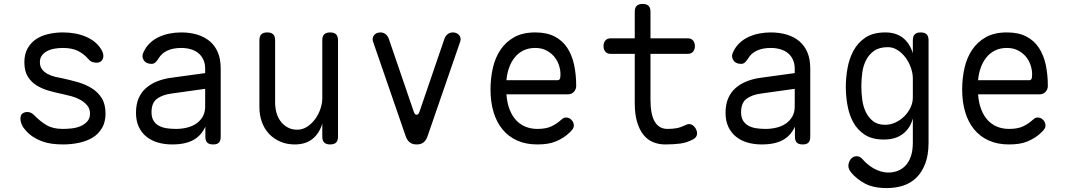

<svg xmlns="http://www.w3.org/2000/svg" viewBox="-20 -725 5440 977"><path d="M301 10Q272 10 245 6.5Q218 3 193.5 -6Q169 -15 147 -29.5Q125 -44 106 -67Q96 -78 90 -92.5Q84 -107 84 -121Q84 -140 94.5 -147.5Q105 -155 119 -155Q129 -155 137.5 -151Q146 -147 156 -137Q186 -106 218 -87.5Q250 -69 300 -69Q320 -69 344 -71.5Q368 -74 388.5 -82.5Q409 -91 423.5 -106.5Q438 -122 438 -147Q438 -172 423.5 -189Q409 -206 388 -217.5Q367 -229 343 -235.5Q319 -242 300 -246Q266 -253 231.5 -262.5Q197 -272 168.5 -289Q140 -306 122 -334.5Q104 -363 104 -408Q104 -449 120 -478Q136 -507 162.5 -525Q189 -543 225 -551.5Q261 -560 300 -560Q366 -560 417.5 -538Q469 -516 495 -474Q501 -464 503.5 -455.5Q506 -447 506 -441Q506 -426 497 -416Q488 -406 471 -406Q462 -406 451.5 -409Q441 -412 432 -422Q407 -451 376.5 -466Q346 -481 300 -481Q276 -481 255 -477Q234 -473 218 -464Q202 -455 192.5 -441.5Q183 -428 183 -409Q183 -386 194.5 -371.5Q206 -357 223.5 -348Q241 -339 261.5 -334Q282 -329 300 -326Q337 -318 375.5 -307Q414 -296 446 -276.5Q478 -257 497.5 -226Q517 -195 517 -147Q517 -104 499 -73.5Q481 -43 451.5 -25Q422 -7 382.5 1.5Q343 10 301 10Z M1024 -353V-375Q1024 -402 1014.5 -422Q1005 -442 989 -455Q973 -468 950.5 -474.5Q928 -481 902 -481Q861 -481 831.5 -467.5Q802 -454 786 -426Q781 -419 777 -414Q773 -409 769 -406Q765 -403 760.5 -401.5Q756 -400 751 -400Q723 -400 711 -419.5Q699 -439 711 -461Q723 -487 743 -506Q763 -525 789 -537Q815 -549 844 -554.5Q873 -560 902 -560Q946 -560 983 -549Q1020 -538 1047 -515.5Q1074 -493 1088.5 -458.5Q1103 -424 1103 -377V-29Q1103 -9 1094 0.5Q1085 10 1064.5 10Q1044 10 1034.5 0.5Q1025 -9 1025 -30V-80Q1017 -62 1003.5 -45.5Q990 -29 970.5 -16.5Q951 -4 922.5 3Q894 10 856 10Q816 10 782.5 0Q749 -10 724.5 -30Q700 -50 686 -80Q672 -110 672 -151Q672 -194 685.5 -225Q699 -256 723 -277Q747 -298 779.5 -311Q812 -324 849 -329ZM1024 -273 853 -249Q807 -243 779 -222.5Q751 -202 751 -154Q751 -128 761 -111.5Q771 -95 788 -85.5Q805 -76 827.5 -72.5Q850 -69 876 -69Q904 -69 931 -75.5Q958 -82 978.5 -96Q999 -110 1011.5 -131.5Q1024 -153 1024 -183Z M1620 -224V-520Q1620 -541 1630 -550.5Q1640 -560 1660 -560Q1680 -560 1690 -550.5Q1700 -541 1700 -520V-30Q1700 -9 1690 0.5Q1680 10 1660 10Q1640 10 1630 0.5Q1620 -9 1620 -30V-96Q1605 -46 1570 -18Q1535 10 1480 10Q1440 10 1407 -4Q1374 -18 1350 -43Q1326 -68 1313 -103Q1300 -138 1300 -181V-520Q1300 -541 1310 -550.5Q1320 -560 1340 -560Q1360 -560 1370 -550.5Q1380 -541 1380 -520V-203Q1380 -176 1387 -151Q1394 -126 1408.5 -107Q1423 -88 1444 -76.5Q1465 -65 1493 -65Q1520 -65 1543.5 -80.5Q1567 -96 1584 -119.5Q1601 -143 1610.5 -171Q1620 -199 1620 -224Z M2044 -33 1878 -514Q1875 -523 1876.5 -531Q1878 -539 1883 -545.5Q1888 -552 1896.5 -556Q1905 -560 1915 -560Q1930 -560 1941 -552Q1952 -544 1958 -529L2086 -155Q2091 -141 2100 -141Q2109 -141 2114 -155L2242 -529Q2248 -544 2259 -552Q2270 -560 2285 -560Q2295 -560 2303.5 -556Q2312 -552 2317 -545.5Q2322 -539 2323.5 -531Q2325 -523 2322 -514L2156 -33Q2149 -12 2136 -1Q2123 10 2100 10Q2078 10 2064.5 -1Q2051 -12 2044 -33Z M2860 -127Q2877 -127 2888.5 -114.5Q2900 -102 2900 -86Q2900 -78 2896 -71Q2892 -64 2882 -54Q2865 -37 2847 -25.5Q2829 -14 2808.5 -5.5Q2788 3 2765 6.5Q2742 10 2714 10Q2656 10 2611.5 -10Q2567 -30 2537 -66.5Q2507 -103 2491.5 -154.5Q2476 -206 2476 -270Q2476 -327 2488 -379.5Q2500 -432 2527 -472Q2554 -512 2597 -536Q2640 -560 2704 -560Q2763 -560 2803 -539Q2843 -518 2867 -481Q2891 -444 2901.5 -394.5Q2912 -345 2912 -287Q2912 -271 2900.5 -258Q2889 -245 2870 -245H2557Q2560 -202 2573 -168.5Q2586 -135 2606 -113.5Q2626 -92 2653.5 -80.5Q2681 -69 2715 -69Q2760 -69 2788 -83Q2816 -97 2835 -115Q2842 -121 2847 -124Q2852 -127 2860 -127ZM2557 -317H2819Q2824 -317 2828 -322Q2832 -327 2832 -347Q2832 -370 2824 -394Q2816 -418 2800 -437Q2784 -456 2760 -468.5Q2736 -481 2704 -481Q2669 -481 2643 -468Q2617 -455 2599 -432.5Q2581 -410 2570.5 -380.5Q2560 -351 2557 -317Z M3480 -530Q3497 -530 3506.5 -519Q3516 -508 3516 -490.5Q3516 -473 3506.5 -462Q3497 -451 3480 -451H3290V-218Q3290 -142 3312 -105.5Q3334 -69 3377 -69Q3401 -69 3421.5 -72.5Q3442 -76 3465 -87Q3483 -97 3496.5 -92Q3510 -87 3520 -71Q3530 -53 3526 -38Q3522 -23 3505 -15Q3475 1 3441.5 5.5Q3408 10 3365 10Q3331 10 3302.5 -2Q3274 -14 3253.5 -40Q3233 -66 3221.5 -105.5Q3210 -145 3210 -200V-451H3087Q3070 -451 3060.5 -462Q3051 -473 3051 -490.5Q3051 -508 3060.5 -519Q3070 -530 3087 -530H3210V-665Q3210 -686 3220 -695.5Q3230 -705 3250 -705Q3270 -705 3280 -695.5Q3290 -686 3290 -665V-530Z M4024 -353V-375Q4024 -402 4014.5 -422Q4005 -442 3989 -455Q3973 -468 3950.5 -474.5Q3928 -481 3902 -481Q3861 -481 3831.5 -467.5Q3802 -454 3786 -426Q3781 -419 3777 -414Q3773 -409 3769 -406Q3765 -403 3760.5 -401.5Q3756 -400 3751 -400Q3723 -400 3711 -419.5Q3699 -439 3711 -461Q3723 -487 3743 -506Q3763 -525 3789 -537Q3815 -549 3844 -554.5Q3873 -560 3902 -560Q3946 -560 3983 -549Q4020 -538 4047 -515.5Q4074 -493 4088.5 -458.5Q4103 -424 4103 -377V-29Q4103 -9 4094 0.5Q4085 10 4064.5 10Q4044 10 4034.5 0.5Q4025 -9 4025 -30V-80Q4017 -62 4003.5 -45.5Q3990 -29 3970.5 -16.5Q3951 -4 3922.5 3Q3894 10 3856 10Q3816 10 3782.5 0Q3749 -10 3724.5 -30Q3700 -50 3686 -80Q3672 -110 3672 -151Q3672 -194 3685.5 -225Q3699 -256 3723 -277Q3747 -298 3779.5 -311Q3812 -324 3849 -329ZM4024 -273 3853 -249Q3807 -243 3779 -222.5Q3751 -202 3751 -154Q3751 -128 3761 -111.5Q3771 -95 3788 -85.5Q3805 -76 3827.5 -72.5Q3850 -69 3876 -69Q3904 -69 3931 -75.5Q3958 -82 3978.5 -96Q3999 -110 4011.5 -131.5Q4024 -153 4024 -183Z M4625 -122Q4618 -96 4605 -76.5Q4592 -57 4573.5 -43Q4555 -29 4531 -22Q4507 -15 4477 -15Q4418 -15 4380.5 -39.5Q4343 -64 4322 -102.5Q4301 -141 4292.5 -188.5Q4284 -236 4284 -282Q4284 -329 4292.5 -377.5Q4301 -426 4323 -467Q4345 -508 4384 -534Q4423 -560 4485 -560Q4540 -560 4575 -532Q4610 -504 4625 -454V-520Q4625 -541 4635 -550.5Q4645 -560 4665 -560Q4685 -560 4695 -550.5Q4705 -541 4705 -520V0Q4705 64 4688 108Q4671 152 4642 180Q4613 208 4574.5 220Q4536 232 4493 232Q4424 232 4381.5 209Q4339 186 4312 154Q4304 144 4300.5 136Q4297 128 4297 118Q4297 111 4300 102Q4303 93 4308 86Q4313 79 4321 74.5Q4329 70 4338 70Q4348 70 4355 73.5Q4362 77 4370 86Q4379 97 4393 109Q4407 121 4424 131Q4441 141 4461 147Q4481 153 4502 153Q4523 153 4545 145.5Q4567 138 4585 120.5Q4603 103 4614 73.5Q4625 44 4625 0ZM4484 -90Q4512 -90 4538 -102.5Q4564 -115 4583 -134.5Q4602 -154 4613.5 -178.5Q4625 -203 4625 -228V-326Q4625 -351 4615.5 -379Q4606 -407 4589 -430.5Q4572 -454 4548.5 -469.5Q4525 -485 4498 -485Q4454 -485 4427.5 -466Q4401 -447 4386.5 -418Q4372 -389 4367.5 -354Q4363 -319 4363 -286Q4363 -253 4367.5 -218.5Q4372 -184 4385.5 -155.5Q4399 -127 4422.5 -108.5Q4446 -90 4484 -90Z M5260 -127Q5277 -127 5288.5 -114.5Q5300 -102 5300 -86Q5300 -78 5296 -71Q5292 -64 5282 -54Q5265 -37 5247 -25.5Q5229 -14 5208.5 -5.5Q5188 3 5165 6.5Q5142 10 5114 10Q5056 10 5011.5 -10Q4967 -30 4937 -66.5Q4907 -103 4891.5 -154.5Q4876 -206 4876 -270Q4876 -327 4888 -379.5Q4900 -432 4927 -472Q4954 -512 4997 -536Q5040 -560 5104 -560Q5163 -560 5203 -539Q5243 -518 5267 -481Q5291 -444 5301.5 -394.5Q5312 -345 5312 -287Q5312 -271 5300.5 -258Q5289 -245 5270 -245H4957Q4960 -202 4973 -168.5Q4986 -135 5006 -113.5Q5026 -92 5053.5 -80.5Q5081 -69 5115 -69Q5160 -69 5188 -83Q5216 -97 5235 -115Q5242 -121 5247 -124Q5252 -127 5260 -127ZM4957 -317H5219Q5224 -317 5228 -322Q5232 -327 5232 -347Q5232 -370 5224 -394Q5216 -418 5200 -437Q5184 -456 5160 -468.5Q5136 -481 5104 -481Q5069 -481 5043 -468Q5017 -455 4999 -432.5Q4981 -410 4970.5 -380.5Q4960 -351 4957 -317Z"/></svg>

Font: Maple Mono Normal NL Light
Style: Regular
Weight: 300
Monospace: yes
Designer: subframe7536
Version: Version 7.000